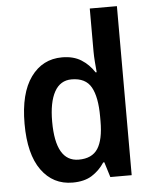

<svg xmlns="http://www.w3.org/2000/svg" viewBox="-54 -805 682 860"><g transform="rotate(-5 287.0 -375.0)"><path d="M238 10Q150 10 98 -62Q46 -134 46 -271Q46 -408 98.5 -480.5Q151 -553 239 -553Q290 -553 325 -531Q360 -509 383 -473H388Q386 -493 384 -520Q382 -547 382 -567V-760H504V0H408L387 -68H382Q359 -33 325 -11.5Q291 10 238 10ZM274 -90Q334 -90 360 -130Q386 -170 386 -253V-274Q386 -362 361 -406.5Q336 -451 273 -451Q222 -451 196 -404Q170 -357 170 -270Q170 -90 274 -90Z"/></g></svg>

Font: Noto Sans Lao SemiCondensed SemiBold
Style: Regular
Weight: 600
Width: 4
Designer: Monotype Design Team
Foundry: Monotype Imaging Inc.
Version: Version 2.003; ttfautohint (v1.8.4.7-5d5b)